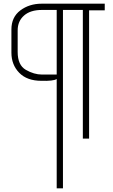

<svg xmlns="http://www.w3.org/2000/svg" viewBox="-20 -753 612 1043"><path d="M288 -324Q280 -318 258 -315.5Q236 -313 205 -314Q127 -314 84.5 -357.5Q42 -401 42 -467V-593Q42 -660 90.5 -696.5Q139 -733 207 -733H549V-697H464V0H430V-699H322V270H288ZM288 -348V-699H208Q145 -699 110.5 -668.5Q76 -638 76 -588V-471Q76 -399 120.5 -373.5Q165 -348 208 -348Z"/></svg>

Font: Exo ExtraLight
Style: Regular
Weight: 275
Designer: Natanael Gama
Foundry: Natanael Gama
Version: Version 1.500; ttfautohint (v1.6)